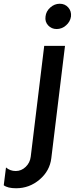

<svg xmlns="http://www.w3.org/2000/svg" viewBox="-78 -745 399 1025"><path d="M165 -657Q168 -685 190.5 -705Q213 -725 241 -725Q269 -725 286.5 -705Q304 -685 301 -657Q297 -629 274.5 -609.5Q252 -590 224.5 -590Q197 -590 179 -609.5Q161 -629 165 -657ZM8 260Q-37 260 -58 244L-46 149Q-24 168 6 168Q36 168 59 146Q82 124 86 92L158 -500H269L196 99Q188 167 133.5 213.5Q79 260 8 260Z"/></svg>

Font: Orkney Medium
Style: MediumItalic
Weight: 500
Designer: Samuel Oakes and Alfredo Marco Pradil
Foundry: Alfredo Marco Pradil
Version: 1.0; ttfautohint (v1.5)